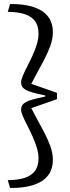

<svg xmlns="http://www.w3.org/2000/svg" viewBox="-20 -770 343 937"><path d="M83 -235Q83 -246 87.5 -254.5Q92 -263 104 -270.5Q116 -278 139.5 -284.5Q163 -291 201 -299V-304Q163 -312 139.5 -318.5Q116 -325 104 -332.5Q92 -340 87.5 -348.5Q83 -357 83 -368Q83 -380 91.5 -400.5Q100 -421 113 -446Q126 -471 138.5 -498.5Q151 -526 159.5 -553.5Q168 -581 168 -606Q168 -644 151 -667Q134 -690 100.5 -701Q67 -712 18 -712L29 -750Q70 -751 107.5 -744.5Q145 -738 174.5 -722.5Q204 -707 221 -680Q238 -653 238 -612Q238 -581 226 -547.5Q214 -514 196 -479.5Q178 -445 160 -412.5Q142 -380 128 -352L118 -366L258 -317V-286L118 -237L128 -251Q142 -223 160 -190.5Q178 -158 196 -123.5Q214 -89 226 -55.5Q238 -22 238 9Q238 50 221 77Q204 104 174.5 119.5Q145 135 107.5 141.5Q70 148 29 147L18 109Q67 109 100.5 98Q134 87 151 63.5Q168 40 168 3Q168 -22 159.5 -49.5Q151 -77 138.5 -105Q126 -133 113 -158Q100 -183 91.5 -203Q83 -223 83 -235Z"/></svg>

Font: Roboto Serif 28pt Condensed Light
Style: Regular
Weight: 300
Width: 3
Designer: Greg Gazdowicz
Foundry: Commercial Type
Version: Version 1.008